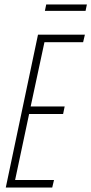

<svg xmlns="http://www.w3.org/2000/svg" viewBox="-20 -844 411 864"><path d="M6 0 151 -688H362L354 -654H180L118 -365H271L264 -331H111L48 -34H223L215 0ZM182 -795 188 -824H371L365 -795Z"/></svg>

Font: Saira Ultra Condensed Thin
Style: Italic
Weight: 100
Width: 1
Italic angle: -12°
Designer: Hector Gatti with collaboration of the Omnibus-Type team
Foundry: Omnibus-Type
Version: Version 1.001; ttfautohint (v1.8)